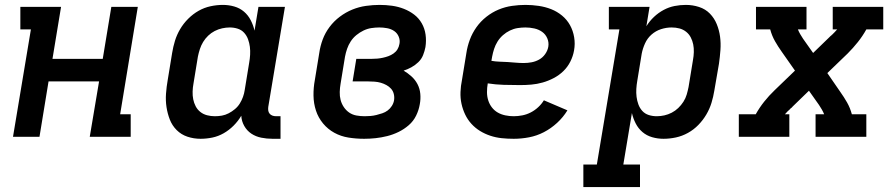

<svg xmlns="http://www.w3.org/2000/svg" viewBox="-20 -558 3640 783"><path d="M33 0 106 -438H63V-530H229L194 -318H399L434 -530H542L470 -92H513V0H346L384 -226H178L141 0Z M798 8Q770 8 744.5 -0.5Q719 -9 700.5 -27.5Q682 -46 672.5 -70.5Q663 -95 659 -121.5Q655 -148 657 -176Q659 -204 664 -232L682 -342Q686 -367 693.5 -391.5Q701 -416 714.5 -439Q728 -462 747.5 -481.5Q767 -501 790 -514Q813 -527 838.5 -532.5Q864 -538 889 -538Q913 -538 935.5 -531.5Q958 -525 975 -510.5Q992 -496 1002.5 -475.5Q1013 -455 1018 -433L1034 -530H1142L1074 -122Q1073 -114 1074 -107Q1075 -100 1079.5 -94.5Q1084 -89 1091 -86.5Q1098 -84 1106 -84H1124V8H1091Q1068 8 1045.5 3.5Q1023 -1 1005 -13Q987 -25 976 -44.5Q965 -64 964 -86Q951 -64 932.5 -45.5Q914 -27 892 -14.5Q870 -2 846 3Q822 8 798 8ZM856 -84Q871 -84 885 -86.5Q899 -89 912.5 -96Q926 -103 938 -113Q950 -123 958 -136Q966 -149 971 -163Q976 -177 978 -191L996 -301Q999 -318 1000 -334.5Q1001 -351 999 -367Q997 -383 991.5 -398Q986 -413 975.5 -424.5Q965 -436 949.5 -441Q934 -446 917 -446Q902 -446 886 -442.5Q870 -439 855.5 -431.5Q841 -424 829 -412.5Q817 -401 808.5 -387Q800 -373 795 -357.5Q790 -342 787 -327L769 -217Q766 -201 765.5 -184.5Q765 -168 768 -153Q771 -138 778 -124.5Q785 -111 797 -101.5Q809 -92 824.5 -88Q840 -84 856 -84Q856 -84 856 -84Q856 -84 856 -84Z M1465 8Q1432 8 1401 3Q1370 -2 1343.5 -16.5Q1317 -31 1297.5 -54.5Q1278 -78 1268.5 -107Q1259 -136 1258.5 -168Q1258 -200 1264 -232L1282 -342Q1286 -370 1296 -397Q1306 -424 1324 -448Q1342 -472 1366 -490Q1390 -508 1417 -519Q1444 -530 1472.5 -534Q1501 -538 1528 -538Q1554 -538 1579 -534.5Q1604 -531 1627 -522Q1650 -513 1669 -498.5Q1688 -484 1700 -463Q1712 -442 1715.5 -417Q1719 -392 1715 -366Q1712 -350 1705.5 -333.5Q1699 -317 1686 -304.5Q1673 -292 1657.5 -283.5Q1642 -275 1626 -270Q1643 -260 1658 -246.5Q1673 -233 1682.5 -215Q1692 -197 1694 -175.5Q1696 -154 1692 -133Q1688 -109 1677 -86.5Q1666 -64 1647 -47.5Q1628 -31 1605.5 -20Q1583 -9 1559 -3Q1535 3 1511.5 5.5Q1488 8 1465 8ZM1467 -84Q1479 -84 1491 -85Q1503 -86 1515 -89Q1527 -92 1539 -96Q1551 -100 1561 -107.5Q1571 -115 1578 -126Q1585 -137 1587 -149Q1589 -162 1586 -174.5Q1583 -187 1575 -196Q1567 -205 1556 -211Q1545 -217 1533 -220.5Q1521 -224 1507.5 -225Q1494 -226 1481 -226H1418L1433 -318H1496Q1508 -318 1519 -319Q1530 -320 1541.5 -322.5Q1553 -325 1564 -329Q1575 -333 1585 -340Q1595 -347 1601 -357Q1607 -367 1609 -379Q1612 -394 1606 -408.5Q1600 -423 1587.5 -431.5Q1575 -440 1559 -443Q1543 -446 1527 -446Q1511 -446 1494.5 -443.5Q1478 -441 1462.5 -433.5Q1447 -426 1433.5 -415Q1420 -404 1410.5 -389.5Q1401 -375 1395.5 -359Q1390 -343 1387 -327L1369 -217Q1366 -200 1365.5 -183Q1365 -166 1369 -150.5Q1373 -135 1382 -121.5Q1391 -108 1404 -99Q1417 -90 1433.5 -87Q1450 -84 1467 -84Z M2075 8Q2050 8 2026 5.5Q2002 3 1979.5 -4.5Q1957 -12 1937.5 -24Q1918 -36 1902.5 -53Q1887 -70 1877 -91Q1867 -112 1862 -135Q1857 -158 1858 -183Q1859 -208 1864 -232L1882 -342Q1886 -369 1896 -396Q1906 -423 1923 -447Q1940 -471 1963.5 -489.5Q1987 -508 2013.5 -519Q2040 -530 2068 -534Q2096 -538 2123 -538Q2150 -538 2177 -534Q2204 -530 2228 -520.5Q2252 -511 2272 -494.5Q2292 -478 2304.5 -455.5Q2317 -433 2321.5 -406Q2326 -379 2321 -352Q2317 -329 2306 -307Q2295 -285 2277.5 -268Q2260 -251 2238 -239.5Q2216 -228 2193 -221.5Q2170 -215 2147 -213Q2124 -211 2101 -211Q2068 -211 2034.5 -212Q2001 -213 1969 -218V-217Q1966 -200 1966 -182.5Q1966 -165 1971 -149Q1976 -133 1986 -120Q1996 -107 2010 -99Q2024 -91 2041 -87.5Q2058 -84 2075 -84Q2092 -84 2110 -87.5Q2128 -91 2144.5 -99.5Q2161 -108 2175 -121Q2189 -134 2198 -149L2294 -108Q2277 -80 2252 -57Q2227 -34 2198 -19Q2169 -4 2137.5 2Q2106 8 2075 8ZM2116 -301Q2132 -301 2148 -304Q2164 -307 2178.5 -315Q2193 -323 2203 -337Q2213 -351 2216 -367Q2219 -385 2212 -401.5Q2205 -418 2191 -428Q2177 -438 2159 -442Q2141 -446 2123 -446Q2107 -446 2091 -443.5Q2075 -441 2059.5 -433.5Q2044 -426 2031 -414.5Q2018 -403 2009 -388.5Q2000 -374 1995 -358.5Q1990 -343 1987 -327L1984 -310Q2000 -307 2017 -306.5Q2034 -306 2050.5 -305Q2067 -304 2083 -302.5Q2099 -301 2116 -301Z M2359 205V113H2414L2506 -438H2463V-530H2629L2616 -451Q2629 -472 2647 -489Q2665 -506 2686.5 -517.5Q2708 -529 2731 -533.5Q2754 -538 2777 -538Q2805 -538 2831 -529.5Q2857 -521 2875 -502.5Q2893 -484 2903 -459.5Q2913 -435 2916.5 -408.5Q2920 -382 2918 -354Q2916 -326 2912 -298L2893 -188Q2889 -163 2881.5 -138.5Q2874 -114 2860.5 -91Q2847 -68 2828 -48.5Q2809 -29 2785.5 -16Q2762 -3 2736.5 2.5Q2711 8 2686 8Q2662 8 2639.5 1.5Q2617 -5 2600 -19.5Q2583 -34 2572.5 -54.5Q2562 -75 2557 -97L2522 113H2590V205ZM2658 -84Q2674 -84 2689.5 -87.5Q2705 -91 2719.5 -98.5Q2734 -106 2746 -117.5Q2758 -129 2767 -143Q2776 -157 2780.5 -172.5Q2785 -188 2788 -203L2806 -313Q2809 -329 2809.5 -345.5Q2810 -362 2807 -377Q2804 -392 2797 -405.5Q2790 -419 2778 -428.5Q2766 -438 2751 -442Q2736 -446 2719 -446Q2719 -446 2719 -446Q2719 -446 2719 -446Q2697 -446 2675.5 -439Q2654 -432 2637 -417Q2620 -402 2610.5 -381Q2601 -360 2597 -339L2579 -229Q2576 -212 2575 -195.5Q2574 -179 2576 -163Q2578 -147 2583.5 -132Q2589 -117 2599.5 -105.5Q2610 -94 2625.5 -89Q2641 -84 2658 -84Z M2993 0V-92H3062Q3077 -119 3096.5 -143.5Q3116 -168 3139 -190L3222 -270L3168 -347Q3153 -368 3140.5 -390Q3128 -412 3121 -438H3063V-530H3269V-438H3234Q3238 -428 3243.5 -418.5Q3249 -409 3255 -400L3296 -342L3362 -406Q3365 -409 3367 -411Q3369 -413 3372 -415Q3372 -415 3372 -415Q3372 -415 3372 -416H3373Q3373 -416 3373 -416Q3373 -416 3373 -416Q3378 -421 3383.5 -426.5Q3389 -432 3394 -438H3376V-530H3582V-438H3513Q3498 -411 3478.5 -386.5Q3459 -362 3437 -340L3354 -260L3407 -183Q3422 -162 3434.5 -140Q3447 -118 3454 -92H3513V0H3306V-92H3341Q3337 -102 3331.5 -111.5Q3326 -121 3320 -130L3279 -188L3213 -124Q3211 -121 3208.5 -119Q3206 -117 3203 -115Q3203 -115 3203 -115Q3203 -115 3203 -114Q3203 -114 3203 -114Q3203 -114 3203 -114Q3197 -109 3191.5 -103.5Q3186 -98 3181 -92H3199V0Z"/></svg>

Font: Iosevka Curly Slab SmBdEx
Style: Italic
Weight: 600
Width: 7
Italic angle: -9°
Monospace: yes
Designer: Belleve Invis
Foundry: Belleve Invis
Version: Version 11.1.0; ttfautohint (v1.8.3)